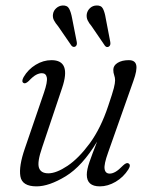

<svg xmlns="http://www.w3.org/2000/svg" viewBox="-20 -670 551 699"><path d="M447 -75.5Q458 -70.5 447.5 -53.5Q429.5 -25 401 -8.2Q372.5 8.5 343.5 8.5Q296 8.5 296 -34Q296 -52.5 305.8 -80.5Q315.5 -108.5 333.5 -154.5Q279.5 -65 219 -28.2Q158.5 8.5 113 8.5Q60.5 8.5 54.2 -28Q48 -64.5 70.5 -129.5L140 -332.5Q153.5 -372 150.5 -387.8Q147.5 -403.5 132.5 -403.5Q122.5 -403.5 111.2 -397.5Q100 -391.5 84.5 -375Q72.5 -364 66.5 -367.5Q56.5 -372 66 -389.5Q82.5 -417.5 110 -434.2Q137.5 -451 167.5 -451Q240.5 -451 206 -349.5L133.5 -133.5Q115 -80 121.8 -59.5Q128.5 -39 156 -39Q185 -39 225.8 -66.2Q266.5 -93.5 306.8 -148.2Q347 -203 374 -284.5Q390 -331.5 394.5 -349.5Q399 -367.5 399 -377.5Q399 -387.5 395.8 -396.2Q392.5 -405 392.5 -416Q392.5 -431.5 408.2 -441.2Q424 -451 449 -451Q472 -451 476 -433Q480 -415 465.5 -375L373.5 -114.5Q358 -71.5 360.8 -54.8Q363.5 -38 379.5 -38Q389 -38 400.5 -44.5Q412 -51 428.5 -68Q440.5 -79 447 -75.5ZM365 -603 381.5 -517Q383.5 -505 376.5 -500.5Q368.5 -495.5 362 -503.5L313.5 -574.5Q304 -585.5 299 -596.2Q294 -607 296 -619.5Q298.5 -632 308 -640.8Q317.5 -649.5 331 -650Q348.5 -651 355 -638Q361.5 -625 365 -603ZM242.5 -603.5 259.5 -517Q261.5 -506 255 -501Q247 -496 240 -504L191.5 -574.5Q182 -585.5 176.5 -596Q171 -606.5 173 -619Q175 -631.5 184.8 -640.2Q194.5 -649 207.5 -650Q225 -651 231.8 -638.2Q238.5 -625.5 242.5 -603.5Z"/></svg>

Font: Fraunces 72pt Soft Light
Style: Italic
Weight: 300
Italic angle: -16°
Version: Version 1.000;[b76b70a41]